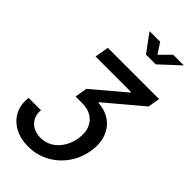

<svg xmlns="http://www.w3.org/2000/svg" viewBox="-373 -1128 1434 1434"><g transform="rotate(45 344.5 -410.5)"><path d="M-2 -44.4H128.9Q124 -0.5 141.4 33Q158.7 66.4 192.6 85.2Q226.6 104 271.5 104Q324.2 104 366.5 78.1Q408.7 52.2 436.8 7.8Q464.8 -36.6 474.1 -93.3Q484.4 -156.7 466.6 -203.1Q448.7 -249.5 407.7 -274.9Q366.7 -300.3 308.1 -299.8H238.8L254.9 -397L507.8 -610.8V-616.7H132.8L151.9 -727.5H692.9L677.2 -633.3L393.1 -394L391.6 -387.2Q469.7 -382.3 522.5 -343.8Q575.2 -305.2 597.9 -241.2Q620.6 -177.2 606.9 -95.2Q595.7 -27.3 564.2 29.3Q532.7 85.9 485.4 127.7Q438 169.4 378.9 192.4Q319.8 215.3 252.9 215.3Q169.9 215.3 109.1 182.1Q48.3 148.9 18.3 90.3Q-11.7 31.7 -2 -44.4ZM396 -1036.1 450.7 -952.6 533.2 -1036.1H644L643.6 -1033.7L492.2 -893.1H389.2L285.6 -1033.7L286.1 -1036.1Z"/></g></svg>

Font: Inter 20pt SemiBold
Style: Italic
Weight: 600
Italic angle: -9.3988°
Version: Version 4.001;git-66647c0bb